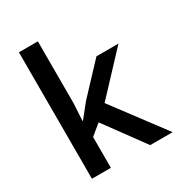

<svg xmlns="http://www.w3.org/2000/svg" viewBox="-179 -879 930 999"><g transform="rotate(-30 286.0 -380.0)"><path d="M192.9 -285.2 257.8 -366.2 420.9 -540H553.2L335.9 -308.1L566.9 0H432.1L258.8 -236.8L195.8 -185.1V0H82V-759.8H195.8V-389.2L189.9 -285.2Z"/></g></svg>

Font: f2_56222          
Style: Regular
Weight: 600
Foundry: Ascender Corporation
Version: Version 1.10